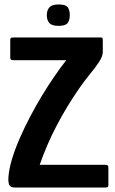

<svg xmlns="http://www.w3.org/2000/svg" viewBox="-20 -841 516 861"><path d="M430 -673Q437 -673 439 -671Q441 -669 441 -659V-608Q441 -589 424 -563Q407 -537 382 -507Q359 -479 334 -443Q309 -407 284 -366Q259 -325 235.5 -280.5Q212 -236 192.5 -190.5Q173 -145 158 -102H449Q460 -102 463 -99Q466 -96 466 -89V-12Q466 -4 463 -2Q460 0 450 0H48Q26 0 21 -13Q16 -26 18 -49Q21 -86 34.5 -130Q48 -174 69 -222Q90 -270 115.5 -318.5Q141 -367 168.5 -412.5Q196 -458 224 -498.5Q252 -539 277 -571H44Q31 -571 28.5 -574Q26 -577 26 -583V-661Q26 -668 28.5 -670.5Q31 -673 43 -673ZM293 -773Q293 -750 283 -737.5Q273 -725 243 -725Q213 -725 201.5 -737.5Q190 -750 190 -773Q190 -795 201.5 -808Q213 -821 243 -821Q275 -821 284 -808Q293 -795 293 -773Z"/></svg>

Font: Glory
Style: Bold
Weight: 700
Designer: Robert Leuschke
Foundry: Robert Leuschke
Version: Version 1.011